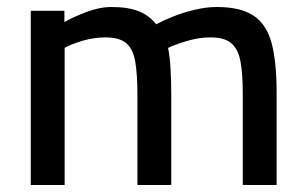

<svg xmlns="http://www.w3.org/2000/svg" viewBox="-20 -531 877 551"><path d="M68.3 0V-500H164.8V-467.5Q188.9 -481.6 227.2 -496.3Q265.5 -510.9 300 -510.9Q347.2 -510.9 377.5 -499Q407.8 -487.1 428.3 -461.3Q447.9 -472 476.9 -483.6Q505.9 -495.1 538.9 -503Q571.9 -510.9 602.3 -510.9Q670.3 -510.9 707.7 -486.1Q745 -461.2 759.4 -407.5Q773.8 -353.9 773.8 -266.9V0H676.7V-263.6Q676.7 -319.2 670.2 -354.4Q663.7 -389.7 644 -406.7Q624.4 -423.7 584.7 -423.7Q551.2 -423.7 516.5 -413.4Q481.9 -403.2 462.3 -393.5Q467.6 -368 469.6 -330.7Q471.5 -293.4 471.5 -259.4V0H374.4V-257.4Q374.4 -317.3 368.2 -353.8Q362 -390.3 342.4 -407Q322.7 -423.7 282.4 -423.7Q249.1 -423.7 216.1 -413.8Q183.2 -403.8 165.5 -393.7V0Z"/></svg>

Font: Titillium Web SemiBold
Style: Regular
Weight: 600
Designer: Mohamed Gaber, Accademia di Belle Arti di Urbino
Foundry: Kief Type Foundry, Accademia di Belle Arti di Urbino
Version: Version 3.000; ttfautohint (v1.8.4)